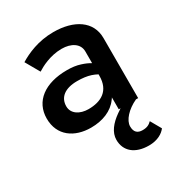

<svg xmlns="http://www.w3.org/2000/svg" viewBox="-166 -579 841 908"><g transform="rotate(-30 254.5 -125.5)"><path d="M114 -339C136 -353 189 -383 254 -383C305 -383 345 -359 345 -316V-252C332 -260 316 -267 297 -273C276 -280 252 -283 225 -283C104 -283 28 -226 28 -132C28 -38 99 10 189 10C253 10 307 -12 338 -55C341 -58 343 -62 345 -65V0H355C347 5 340 10 333 15C292 44 263 79 263 120C263 181 308 220 384 220C432 220 462 200 477 180L444 122C431 135 418 142 394 142C367 142 351 129 351 97C351 64 387 24 439 0H451V-328C451 -420 372 -471 259 -471C176 -471 111 -441 70 -416ZM137 -136C137 -184 173 -214 241 -214C269 -214 294 -211 315 -204C325 -201 335 -196 345 -191V-183C345 -102 292 -72 222 -72C176 -72 137 -95 137 -136Z"/></g></svg>

Font: Jost Medium
Style: Regular
Weight: 500
Version: Version 3.710